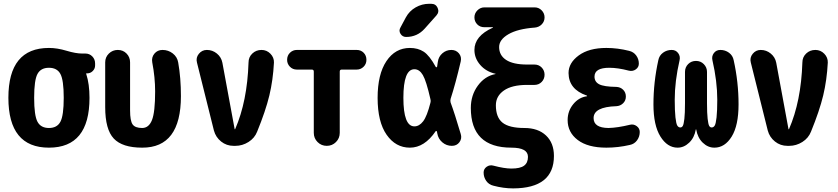

<svg xmlns="http://www.w3.org/2000/svg" viewBox="-20 -790 4540 1040"><path d="M183.1 -130.4Q201.2 -96.7 245.1 -96.7Q289.1 -96.7 307.1 -130.4Q325.2 -164.1 325.2 -260.3Q325.2 -356.4 307.1 -389.6Q289.1 -422.9 245.1 -422.9Q201.2 -422.9 183.1 -389.6Q165 -356.4 165 -260.3Q165 -164.1 183.1 -130.4ZM442.4 -500Q464.8 -500 480 -484.4Q495.1 -468.8 495.1 -446.3V-435.5Q495.1 -418 482.4 -405.3Q469.7 -392.6 452.1 -392.6H447.3Q446.3 -392.6 446.3 -391.6V-390.6Q447.3 -389.6 447.3 -388.7Q464.8 -335 464.8 -259.8Q464.8 9.8 245.1 9.8Q25.4 9.8 25.4 -260.3Q25.4 -530.3 245.1 -530.3Q290 -530.3 340.3 -515.1Q390.6 -500 424.8 -500Z M860.4 -519.5Q891.6 -519.5 916 -500.5Q940.4 -481.4 945.3 -451.2Q960 -368.2 960 -269.5Q960 10.7 750 9.8Q642.6 9.8 596.2 -39.6Q549.8 -88.9 549.8 -210V-452.1Q549.8 -480.5 569.8 -500Q589.8 -519.5 618.2 -519.5Q646.5 -519.5 665.5 -500Q684.6 -480.5 684.6 -452.1V-192.4Q684.6 -135.7 698.2 -116.2Q711.9 -96.7 750 -96.7Q786.1 -96.7 803.2 -139.6Q820.3 -182.6 820.3 -294.9Q820.3 -371.1 804.7 -452.1Q799.8 -479.5 816.4 -499.5Q833 -519.5 860.4 -519.5Z M1396.5 -519.5Q1424.8 -519.5 1444.8 -499Q1464.8 -478.5 1463.9 -451.2Q1459 -356.4 1439 -272.9Q1418.9 -189.5 1373 -77.1Q1359.4 -42 1326.2 -21Q1293 0 1254.9 0H1245.1Q1207 0 1177.7 -23.4Q1148.4 -46.9 1138.7 -83L1046.9 -451.2Q1040 -477.5 1057.1 -498.5Q1074.2 -519.5 1100.6 -519.5Q1130.9 -519.5 1154.8 -500Q1178.7 -480.5 1184.6 -450.2L1251 -90.8Q1251 -89.8 1252 -89.8Q1253.9 -89.8 1253.9 -90.8Q1319.3 -241.2 1326.2 -451.2Q1326.2 -480.5 1346.7 -500Q1367.2 -519.5 1396.5 -519.5Z M1912.1 -519.5Q1934.6 -519.5 1949.7 -504.4Q1964.8 -489.3 1964.8 -465.8Q1964.8 -443.4 1949.2 -428.2Q1933.6 -413.1 1912.1 -413.1H1831.1Q1820.3 -413.1 1820.3 -402.3V-70.3Q1820.3 -41 1799.8 -20.5Q1779.3 0 1750 0Q1720.7 0 1700.2 -20.5Q1679.7 -41 1679.7 -70.3V-402.3Q1679.7 -413.1 1668.9 -413.1H1587.9Q1565.4 -413.1 1550.3 -428.7Q1535.2 -444.3 1535.2 -465.8Q1535.2 -489.3 1550.8 -504.4Q1566.4 -519.5 1587.9 -519.5Z M2315.4 -769.5Q2340.8 -769.5 2350.6 -747.1Q2360.4 -724.6 2343.8 -706.1L2280.3 -634.8Q2240.2 -589.8 2179.7 -589.8Q2160.2 -589.8 2149.4 -606.9Q2138.7 -624 2149.4 -641.6L2178.7 -696.3Q2197.3 -730.5 2231.4 -750Q2265.6 -769.5 2304.7 -769.5ZM2311.5 -233.4Q2314.5 -243.2 2311.5 -252.9Q2289.1 -351.6 2270.5 -383.3Q2252 -415 2224.6 -415Q2165 -415 2165 -260.3Q2165 -105.5 2224.6 -105.5Q2251 -105.5 2272 -132.8Q2293 -160.2 2311.5 -233.4ZM2420.9 -234.4Q2442.4 -176.8 2475.6 -64.5Q2483.4 -40 2468.8 -20Q2454.1 0 2427.7 0Q2398.4 0 2376 -19Q2353.5 -38.1 2348.6 -67.4Q2347.7 -68.4 2347.7 -72.3Q2347.7 -76.2 2346.7 -77.1Q2345.7 -80.1 2343.3 -80.6Q2340.8 -81.1 2339.8 -79.1Q2279.3 9.8 2200.2 9.8Q2123 9.8 2074.2 -60.1Q2025.4 -129.9 2025.4 -259.8Q2025.4 -387.7 2073.2 -459Q2121.1 -530.3 2200.2 -530.3Q2244.1 -530.3 2275.4 -509.8Q2306.6 -489.3 2340.8 -426.8Q2344.7 -423.8 2347.7 -428.7Q2347.7 -433.6 2349.6 -441.9Q2351.6 -450.2 2351.6 -455.1Q2355.5 -483.4 2376.5 -501.5Q2397.5 -519.5 2424.8 -519.5Q2450.2 -519.5 2465.8 -501Q2481.4 -482.4 2475.6 -457Q2447.3 -335.9 2420.9 -254.9Q2418 -244.1 2420.9 -234.4Z M2820.3 -96.7Q2894.5 -96.7 2937.5 -56.2Q2980.5 -15.6 2980.5 54.7Q2980.5 229.5 2759.8 230.5Q2707 230.5 2652.3 215.8Q2627.9 210 2613.8 189.9Q2599.6 169.9 2599.6 144.5Q2599.6 125 2616.2 113.3Q2632.8 101.6 2653.3 107.4Q2711.9 123 2750 123Q2797.9 123 2818.8 107.4Q2839.8 91.8 2839.8 59.6Q2839.8 9.8 2750 9.8Q2530.3 9.8 2530.3 -205.1Q2530.3 -274.4 2568.4 -326.2Q2606.4 -377.9 2663.1 -388.7Q2665 -388.7 2665 -389.6Q2665 -390.6 2663.1 -390.6Q2612.3 -402.3 2581.1 -438.5Q2549.8 -474.6 2549.8 -519.5Q2549.8 -594.7 2648.4 -639.6Q2650.4 -639.6 2650.4 -641.6Q2650.4 -642.6 2649.4 -642.6H2603.5Q2580.1 -642.6 2564.9 -658.2Q2549.8 -673.8 2549.8 -695.8Q2549.8 -717.8 2565.9 -733.9Q2582 -750 2603.5 -750H2876Q2898.4 -750 2914.1 -733.9Q2929.7 -717.8 2929.7 -695.8Q2929.7 -673.8 2914.6 -658.2Q2899.4 -642.6 2877 -640.6Q2784.2 -633.8 2733.9 -604.5Q2683.6 -575.2 2683.6 -535.2Q2683.6 -490.2 2721.7 -465.3Q2759.8 -440.4 2835 -440.4H2875Q2898.4 -440.4 2914.1 -424.3Q2929.7 -408.2 2929.7 -385.3Q2929.7 -362.3 2914.1 -346.2Q2898.4 -330.1 2875 -330.1H2835Q2752.9 -330.1 2709.5 -299.8Q2666 -269.5 2666 -219.7Q2666 -154.3 2702.1 -125.5Q2738.3 -96.7 2820.3 -96.7Z M3392.6 -114.3Q3412.1 -119.1 3428.7 -106.9Q3445.3 -94.7 3445.3 -75.2Q3445.3 -49.8 3430.7 -29.8Q3416 -9.8 3391.6 -4.9Q3328.1 9.8 3264.6 9.8Q3164.1 9.8 3109.4 -31.7Q3054.7 -73.2 3054.7 -139.6Q3054.7 -188.5 3085 -225.6Q3115.2 -262.7 3159.2 -268.6Q3160.2 -268.6 3160.2 -269.5Q3160.2 -271.5 3158.2 -272.5Q3060.5 -305.7 3059.6 -394.5Q3059.6 -449.2 3114.7 -489.7Q3169.9 -530.3 3264.6 -530.3Q3325.2 -530.3 3387.7 -514.6Q3412.1 -508.8 3426.3 -489.3Q3440.4 -469.7 3440.4 -445.3Q3440.4 -425.8 3423.8 -414.1Q3407.2 -402.3 3386.7 -407.2Q3327.1 -422.9 3280.3 -422.9Q3200.2 -422.9 3200.2 -375Q3200.2 -346.7 3225.6 -333.5Q3251 -320.3 3318.4 -319.3Q3340.8 -318.4 3355.5 -303.7Q3370.1 -289.1 3370.1 -267.1Q3370.1 -245.1 3355 -230.5Q3339.8 -215.8 3318.4 -214.8Q3195.3 -210.9 3195.3 -150.4Q3195.3 -97.7 3275.4 -96.7Q3324.2 -97.7 3392.6 -114.3Z M3881.8 -519.5Q3908.2 -519.5 3928.7 -504.4Q3949.2 -489.3 3954.1 -463.9Q3980.5 -344.7 3980.5 -224.6Q3980.5 -110.4 3943.4 -50.3Q3906.2 9.8 3849.6 9.8Q3814.5 9.8 3786.6 -17.1Q3758.8 -43.9 3751 -88.9Q3751 -89.8 3750 -89.8Q3749 -89.8 3749 -88.9Q3741.2 -43.9 3712.9 -17.1Q3684.6 9.8 3650.4 9.8Q3594.7 9.8 3557.1 -50.8Q3519.5 -111.3 3519.5 -224.6Q3519.5 -344.7 3545.9 -463.9Q3550.8 -489.3 3571.3 -504.4Q3591.8 -519.5 3618.2 -519.5Q3640.6 -519.5 3653.3 -502.4Q3666 -485.4 3661.1 -463.9Q3634.8 -349.6 3634.8 -250Q3634.8 -188.5 3638.7 -153.8Q3642.6 -119.1 3648.9 -109.4Q3655.3 -99.6 3665 -99.6Q3673.8 -99.6 3678.7 -108.4Q3683.6 -117.2 3687 -146.5Q3690.4 -175.8 3690.4 -230.5V-400.4Q3690.4 -425.8 3707.5 -442.9Q3724.6 -460 3750 -460Q3775.4 -460 3792.5 -442.4Q3809.6 -424.8 3809.6 -400.4V-230.5Q3809.6 -176.8 3813 -147Q3816.4 -117.2 3821.3 -108.4Q3826.2 -99.6 3835 -99.6Q3844.7 -99.6 3851.1 -109.4Q3857.4 -119.1 3861.3 -153.8Q3865.2 -188.5 3865.2 -250Q3865.2 -349.6 3838.9 -463.9Q3834 -485.4 3846.7 -502.4Q3859.4 -519.5 3881.8 -519.5Z M4396.5 -519.5Q4424.8 -519.5 4444.8 -499Q4464.8 -478.5 4463.9 -451.2Q4459 -356.4 4439 -272.9Q4418.9 -189.5 4373 -77.1Q4359.4 -42 4326.2 -21Q4293 0 4254.9 0H4245.1Q4207 0 4177.7 -23.4Q4148.4 -46.9 4138.7 -83L4046.9 -451.2Q4040 -477.5 4057.1 -498.5Q4074.2 -519.5 4100.6 -519.5Q4130.9 -519.5 4154.8 -500Q4178.7 -480.5 4184.6 -450.2L4251 -90.8Q4251 -89.8 4252 -89.8Q4253.9 -89.8 4253.9 -90.8Q4319.3 -241.2 4326.2 -451.2Q4326.2 -480.5 4346.7 -500Q4367.2 -519.5 4396.5 -519.5Z"/></svg>

Font: Rounded-X Mgen+ 1m bold
Style: Bold
Weight: 700
Designer: [Source Han Sans]
Ryoko NISHIZUKA  (kana & ideographs); Paul D. Hunt (Latin, Greek & Cyrillic); Wenlong ZHANG  (bopomofo
Version: Version 1.059.20150602